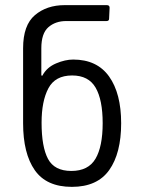

<svg xmlns="http://www.w3.org/2000/svg" viewBox="-20 -720 548 748"><path d="M232 -700H396Q407 -700 407 -690L405 -647Q405 -638 395 -638H238Q196 -638 168.5 -614Q141 -590 141 -532V-428Q141 -426 143 -425Q145 -424 146 -427Q163 -458 198.5 -473Q234 -488 265 -488Q358 -488 405 -422Q452 -356 452 -240Q452 -123 405.5 -57.5Q359 8 260 8Q161 8 115.5 -57Q70 -122 70 -240V-532Q70 -622 116 -661Q162 -700 232 -700ZM258 -54Q324 -54 352 -101.5Q380 -149 380 -240Q380 -331 352.5 -378.5Q325 -426 261 -426Q195 -426 168.5 -376Q142 -326 142 -242Q142 -148 167 -101Q192 -54 258 -54Z"/></svg>

Font: Barlow GEO
Style: Regular
Weight: 400
Designer: Jeremy Tribby
Foundry: Tribby Type
Version: Version 1.408